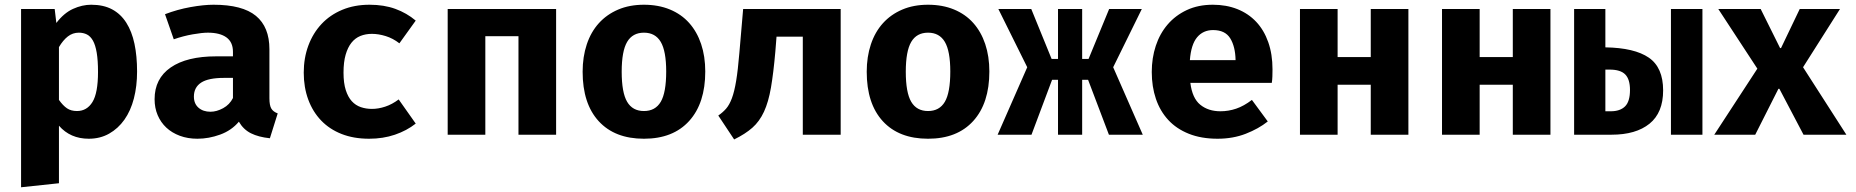

<svg xmlns="http://www.w3.org/2000/svg" viewBox="-20 -569 7840 811"><path d="M355 17Q277 17 229 -38V205L69 222V-531H211L218 -472Q250 -514 288.5 -531.5Q327 -549 365 -549Q417 -549 453.5 -529.5Q490 -510 513.5 -473Q537 -436 548 -384Q559 -332 559 -267Q559 -205 545.5 -153Q532 -101 505.5 -63.5Q479 -26 441 -4.5Q403 17 355 17ZM305 -100Q347 -100 370.5 -138Q394 -176 394 -265Q394 -314 388.5 -346.5Q383 -379 372.5 -397.5Q362 -416 347 -423.5Q332 -431 313 -431Q287 -431 266.5 -415Q246 -399 229 -370V-147Q246 -123 263 -111.5Q280 -100 305 -100Z M1118 -154Q1118 -124 1126 -110.5Q1134 -97 1153 -90L1120 15Q1072 10 1040 -6Q1008 -22 989 -55Q958 -18 910 -0.5Q862 17 814 17Q773 17 739.5 4.5Q706 -8 682.5 -30Q659 -52 646 -82.5Q633 -113 633 -150Q633 -237 701 -284Q769 -331 893 -331H964V-350Q964 -391 936.5 -411Q909 -431 858 -431Q834 -431 794 -424Q754 -417 714 -403L677 -509Q729 -529 784.5 -539Q840 -549 882 -549Q1004 -549 1061 -502Q1118 -455 1118 -361ZM869 -97Q895 -97 922.5 -112Q950 -127 964 -155V-240H926Q860 -240 829.5 -220Q799 -200 799 -161Q799 -131 818.5 -114Q838 -97 869 -97Z M1551 -109Q1578 -109 1607 -118.5Q1636 -128 1664 -149L1736 -47Q1698 -17 1648 0Q1598 17 1539 17Q1474 17 1423 -3Q1372 -23 1336.5 -60Q1301 -97 1282 -148.5Q1263 -200 1263 -262Q1263 -324 1282.5 -376.5Q1302 -429 1338 -467.5Q1374 -506 1425.5 -527.5Q1477 -549 1541 -549Q1602 -549 1650 -531.5Q1698 -514 1736 -482L1667 -386Q1640 -407 1609.5 -416.5Q1579 -426 1551 -426Q1524 -426 1502 -417Q1480 -408 1464.5 -388.5Q1449 -369 1440 -338Q1431 -307 1431 -262Q1431 -218 1440.5 -188.5Q1450 -159 1466 -141.5Q1482 -124 1504 -116.5Q1526 -109 1551 -109Z M2170 0V-416H2030V0H1871V-531H2329V0Z M2700 -549Q2761 -549 2809.5 -529Q2858 -509 2891 -472Q2924 -435 2941.5 -383Q2959 -331 2959 -267Q2959 -133 2891 -58Q2823 17 2700 17Q2577 17 2509 -57Q2441 -131 2441 -266Q2441 -329 2458.5 -381.5Q2476 -434 2509.5 -471Q2543 -508 2591 -528.5Q2639 -549 2700 -549ZM2700 -431Q2652 -431 2629 -392Q2606 -353 2606 -266Q2606 -178 2629 -139Q2652 -100 2700 -100Q2748 -100 2771 -139Q2794 -178 2794 -267Q2794 -353 2771 -392Q2748 -431 2700 -431Z M3014 -81Q3033 -94 3047 -110Q3061 -126 3071.5 -154Q3082 -182 3089.5 -227.5Q3097 -273 3103 -345L3119 -531H3531V0H3371V-414H3260L3255 -351Q3247 -260 3236.5 -199Q3226 -138 3207 -97Q3188 -56 3158 -29.5Q3128 -3 3081 20Z M3900 -549Q3961 -549 4009.5 -529Q4058 -509 4091 -472Q4124 -435 4141.5 -383Q4159 -331 4159 -267Q4159 -133 4091 -58Q4023 17 3900 17Q3777 17 3709 -57Q3641 -131 3641 -266Q3641 -329 3658.5 -381.5Q3676 -434 3709.5 -471Q3743 -508 3791 -528.5Q3839 -549 3900 -549ZM3900 -431Q3852 -431 3829 -392Q3806 -353 3806 -266Q3806 -178 3829 -139Q3852 -100 3900 -100Q3948 -100 3971 -139Q3994 -178 3994 -267Q3994 -353 3971 -392Q3948 -431 3900 -431Z M4449 0V-232H4424L4337 0H4194L4319 -285L4197 -531H4336L4422 -320H4449V-531H4551V-320H4578L4665 -531H4803L4682 -285L4807 0H4664L4576 -232H4551V0Z M5008 -219Q5016 -154 5050 -126.5Q5084 -99 5135 -99Q5169 -99 5201.5 -110Q5234 -121 5268 -147L5335 -56Q5296 -25 5242 -4Q5188 17 5123 17Q5054 17 5001.5 -4Q4949 -25 4914.5 -62.5Q4880 -100 4862.5 -151.5Q4845 -203 4845 -265Q4845 -324 4862 -375.5Q4879 -427 4912 -465.5Q4945 -504 4993 -526.5Q5041 -549 5103 -549Q5160 -549 5206.5 -530.5Q5253 -512 5286 -477Q5319 -442 5337 -391Q5355 -340 5355 -276Q5355 -262 5354.5 -246.5Q5354 -231 5352 -219ZM5104 -442Q5062 -442 5036.5 -411.5Q5011 -381 5006 -315H5199Q5198 -372 5176.5 -407Q5155 -442 5104 -442Z M5770 0V-211H5630V0H5471V-531H5630V-328H5770V-531H5929V0Z M6370 0V-211H6230V0H6071V-531H6230V-328H6370V-531H6529V0Z M6629 -531H6761V-369Q6884 -367 6944.5 -325.5Q7005 -284 7005 -187Q7005 -93 6947.5 -46.5Q6890 0 6787 0H6629ZM7038 0V-531H7171V0ZM6761 -275V-99H6784Q6823 -99 6844 -119.5Q6865 -140 6865 -189Q6865 -234 6845 -254.5Q6825 -275 6779 -275Z M7492 -194 7394 0H7221L7403 -279L7238 -531H7417L7499 -366H7503L7582 -531H7752L7596 -285L7779 0H7598L7496 -194Z"/></svg>

Font: Qzxlaeiskcpccdgjqmyffctclhy
Style: Regular
Weight: 700
Monospace: yes
Designer: Carrois Corporate & Edenspiekermann
Foundry: Carrois Corporate GbR & Edenspiekermann AG
Version: Version 2.001